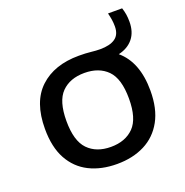

<svg xmlns="http://www.w3.org/2000/svg" viewBox="-127 -814 907 940"><g transform="rotate(-20 326.5 -344.0)"><path d="M326.5 10Q244 10 182.2 -21Q120.5 -52 86.2 -114.5Q52 -177 52 -272Q52 -412.5 126.8 -482.5Q201.5 -552.5 330.5 -552.5Q366 -552.5 392.5 -549.5Q419 -546.5 440 -546.5Q491 -546.5 518.2 -565.5Q545.5 -584.5 545.5 -627.5Q545.5 -645.5 543 -661.8Q540.5 -678 535.5 -698H609Q615.5 -678 618 -661.2Q620.5 -644.5 620.5 -624.5Q620.5 -571 593.5 -537.5Q566.5 -504 517 -492.5Q601.5 -421 601.5 -272Q601.5 -178.5 567 -115.8Q532.5 -53 470.5 -21.5Q408.5 10 326.5 10ZM326.5 -79Q402 -79 445.8 -123.5Q489.5 -168 489.5 -271.5Q489.5 -375.5 445.8 -419.8Q402 -464 326.5 -464Q251 -464 207.5 -420Q164 -376 164 -272.5Q164 -168.5 207.5 -123.8Q251 -79 326.5 -79Z"/></g></svg>

Font: Encode Sans Exp Md
Style: Regular
Weight: 500
Width: 7
Designer: Multiple Designers
Foundry: Impallari Type
Version: Version 3.002; ttfautohint (v1.8.3) -l 8 -r 50 -G 200 -x 14 